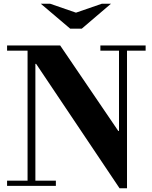

<svg xmlns="http://www.w3.org/2000/svg" viewBox="-20 -998 815 1031"><path d="M622 13 174 -655H170V-28H280V0H18V-28H128V-726H18V-754H303L615 -295H619V-726H519V-754H762V-726H662V13ZM357 -844 199 -978H249L388 -930L527 -978H576L419 -844Z"/></svg>

Font: Libre Bodoni SemiBold
Style: Regular
Weight: 600
Designer: Pablo Impallari, Rodrigo Fuenzalida
Foundry: Impallari Type
Version: Version 2.005;gftools[0.9.23]